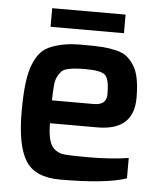

<svg xmlns="http://www.w3.org/2000/svg" viewBox="-50 -712 625 761"><g transform="rotate(5 262.5 -332.0)"><path d="M66 -440Q78 -470 95 -488.5Q112 -507 140 -517Q188 -535 251 -535Q314 -535 340.5 -533Q367 -531 394 -524.5Q421 -518 437 -505Q453 -492 466 -471Q491 -433 491 -344Q491 -214 347 -214H158Q158 -137 184 -114Q198 -101 216.5 -97Q235 -93 323 -93Q411 -93 481 -104V-23Q399 5 217 5Q117 5 79.5 -55.5Q42 -116 42 -250.5Q42 -385 66 -440ZM324 -305Q375 -305 375 -348Q375 -408 358.5 -424Q342 -440 280 -440Q201 -440 185 -422Q164 -399 161 -368.5Q158 -338 158 -305ZM127 -595V-669H419V-595Z"/></g></svg>

Font: Exo
Style: DemiBold
Weight: 600
Designer: Natanael Gama
Version: Version 1.00